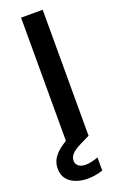

<svg xmlns="http://www.w3.org/2000/svg" viewBox="-190 -747 628 1001"><g transform="rotate(-20 123.5 -246.0)"><path d="M72 0V-700H192V0ZM112 208Q78 208 48 197Q18 186 0 163.5Q-18 141 -18 105Q-18 78 -5.5 54.5Q7 31 36.5 7.5Q66 -16 117 -38L165 -58L192 -1L139 25Q103 43 88.5 59.5Q74 76 74 94Q74 114 88.5 125Q103 136 127 136Q142 136 160.5 132Q179 128 197 121V194Q179 200 157 204Q135 208 112 208Z"/></g></svg>

Font: DM Sans 12pt SemiBold
Style: Regular
Weight: 600
Version: Version 4.004;gftools[0.9.30]